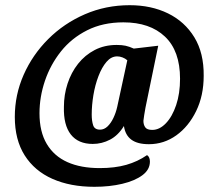

<svg xmlns="http://www.w3.org/2000/svg" viewBox="-20 -621 826 739"><path d="M343 98Q251 98 182 67.5Q113 37 75 -23Q37 -83 37 -171Q37 -256 71 -333Q105 -410 165.5 -470.5Q226 -531 306.5 -566Q387 -601 479 -601Q562 -601 626.5 -569.5Q691 -538 728 -477.5Q765 -417 764 -329Q764 -253 735 -193.5Q706 -134 658.5 -100Q611 -66 553 -66Q509 -66 485.5 -83.5Q462 -101 457 -136Q435 -100 403.5 -83.5Q372 -67 337 -67Q281 -67 252.5 -103.5Q224 -140 226 -210Q226 -256 240 -299Q254 -342 280.5 -375.5Q307 -409 344.5 -428.5Q382 -448 429 -448Q449 -448 463 -445Q477 -442 495 -434L589 -445L540 -207Q537 -191 535 -178Q533 -165 532 -156Q532 -141 539 -131Q546 -121 566 -121Q594 -121 618.5 -146.5Q643 -172 658 -216.5Q673 -261 673 -318Q673 -425 615 -480Q557 -535 455 -535Q376 -535 315.5 -504.5Q255 -474 214.5 -423Q174 -372 153 -310Q132 -248 132 -185Q132 -114 160 -67Q188 -20 239.5 3Q291 26 364 26Q422 26 466 13.5Q510 1 546 -24Q552 -20 554.5 -13.5Q557 -7 557 1Q557 32 528 53.5Q499 75 450.5 86.5Q402 98 343 98ZM365 -122Q381 -122 394 -134.5Q407 -147 416.5 -167Q426 -187 431 -209L470 -389Q462 -396 451.5 -400Q441 -404 431 -404Q408 -404 390 -383Q372 -362 359 -328Q346 -294 339.5 -255Q333 -216 333 -180Q333 -156 338.5 -139Q344 -122 365 -122Z"/></svg>

Font: Sansita Swashed Light SemiBold
Style: Regular
Weight: 600
Version: Version 1.003